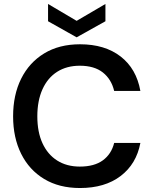

<svg xmlns="http://www.w3.org/2000/svg" viewBox="-20 -935 773 967"><path d="M383 12Q278 12 202.5 -33.5Q127 -79 86.5 -160.5Q46 -242 46 -349Q46 -457 86.5 -538.5Q127 -620 202.5 -666Q278 -712 383 -712Q508 -712 587.5 -650.5Q667 -589 687 -477H555Q541 -536 498 -570Q455 -604 382 -604Q316 -604 268 -573.5Q220 -543 194 -485.5Q168 -428 168 -349Q168 -270 194 -213.5Q220 -157 268 -126.5Q316 -96 382 -96Q455 -96 498 -127.5Q541 -159 555 -215H687Q667 -109 587.5 -48.5Q508 12 383 12ZM366 -747 222 -828V-915L366 -830L511 -915V-828Z"/></svg>

Font: DM Sans 18pt SemiBold
Style: Regular
Weight: 600
Designer: Colophon Foundry, Jonny Pinhorn
Foundry: Colophon Foundry
Version: Version 4.004;gftools[0.9.30]